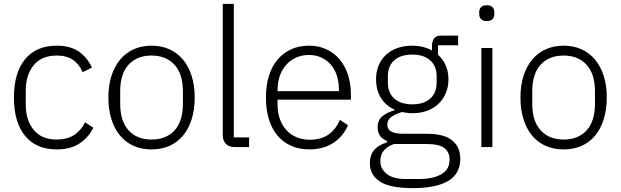

<svg xmlns="http://www.w3.org/2000/svg" viewBox="-20 -760 3207 992"><path d="M273 12Q167 12 109.5 -58Q52 -128 52 -256Q52 -384 109.5 -454Q167 -524 273 -524Q344 -524 388 -493Q432 -462 455 -411L407 -387Q389 -429 356.5 -451Q324 -473 273 -473Q195 -473 154 -423Q113 -373 113 -292V-220Q113 -139 154 -89Q195 -39 273 -39Q326 -39 362 -62Q398 -85 420 -128L462 -100Q437 -49 390.5 -18.5Q344 12 273 12Z M763 12Q712 12 671 -6Q630 -24 601 -58.5Q572 -93 556 -143Q540 -193 540 -256Q540 -319 556 -368.5Q572 -418 601 -452.5Q630 -487 671 -505.5Q712 -524 763 -524Q814 -524 855 -505.5Q896 -487 925 -452.5Q954 -418 970 -368.5Q986 -319 986 -256Q986 -193 970 -143Q954 -93 925 -58.5Q896 -24 855 -6Q814 12 763 12ZM763 -39Q838 -39 881.5 -86Q925 -133 925 -224V-288Q925 -378 881.5 -425.5Q838 -473 763 -473Q688 -473 644.5 -426Q601 -379 601 -288V-224Q601 -134 644.5 -86.5Q688 -39 763 -39Z M1194 0Q1163 0 1147 -17Q1131 -34 1131 -62V-740H1188V-50H1267V0Z M1578 12Q1527 12 1485.5 -6Q1444 -24 1414.5 -58.5Q1385 -93 1369.5 -143Q1354 -193 1354 -256Q1354 -319 1369.5 -368.5Q1385 -418 1414.5 -452.5Q1444 -487 1485 -505.5Q1526 -524 1577 -524Q1626 -524 1666 -505.5Q1706 -487 1734 -454Q1762 -421 1777.5 -374.5Q1793 -328 1793 -272V-245H1414V-220Q1414 -180 1425.5 -146.5Q1437 -113 1458.5 -89Q1480 -65 1511 -51.5Q1542 -38 1581 -38Q1693 -38 1736 -141L1778 -113Q1754 -56 1702.5 -22Q1651 12 1578 12ZM1577 -476Q1540 -476 1510 -462.5Q1480 -449 1458.5 -425Q1437 -401 1425.5 -367.5Q1414 -334 1414 -294V-289H1731V-297Q1731 -337 1720 -370.5Q1709 -404 1688.5 -427Q1668 -450 1639.5 -463Q1611 -476 1577 -476Z M2358 60Q2358 138 2295.5 175Q2233 212 2112 212Q1995 212 1943 178Q1891 144 1891 84Q1891 40 1914 14Q1937 -12 1979 -24V-32Q1931 -51 1931 -102Q1931 -140 1956 -160Q1981 -180 2018 -190V-194Q1973 -214 1948 -254Q1923 -294 1923 -350Q1923 -389 1936 -421Q1949 -453 1973.5 -476Q1998 -499 2032.5 -511.5Q2067 -524 2109 -524Q2168 -524 2212 -499V-524Q2212 -547 2223 -561.5Q2234 -576 2259 -576H2347V-526H2243V-477Q2269 -454 2283 -421.5Q2297 -389 2297 -350Q2297 -311 2283.5 -279Q2270 -247 2245.5 -223.5Q2221 -200 2186.5 -187.5Q2152 -175 2110 -175Q2096 -175 2083 -177Q2070 -179 2057 -181Q2024 -172 2002.5 -156.5Q1981 -141 1981 -115Q1981 -69 2063 -69H2182Q2275 -69 2316.5 -34.5Q2358 0 2358 60ZM2303 64Q2303 27 2276.5 5.5Q2250 -16 2182 -16H2016Q1983 -5 1964 17Q1945 39 1945 72Q1945 112 1978 138.5Q2011 165 2078 165H2142Q2217 165 2260 140.5Q2303 116 2303 64ZM2110 -221Q2169 -221 2202.5 -250.5Q2236 -280 2236 -334V-366Q2236 -419 2202.5 -448.5Q2169 -478 2110 -478Q2050 -478 2017 -448.5Q1984 -419 1984 -366V-334Q1984 -280 2017.5 -250.5Q2051 -221 2110 -221Z M2495 -651Q2475 -651 2465.5 -661Q2456 -671 2456 -687V-697Q2456 -713 2465.5 -723Q2475 -733 2495 -733Q2515 -733 2524.5 -723Q2534 -713 2534 -697V-687Q2534 -671 2524.5 -661Q2515 -651 2495 -651ZM2467 -512H2524V0H2467Z M2892 12Q2841 12 2800 -6Q2759 -24 2730 -58.5Q2701 -93 2685 -143Q2669 -193 2669 -256Q2669 -319 2685 -368.5Q2701 -418 2730 -452.5Q2759 -487 2800 -505.5Q2841 -524 2892 -524Q2943 -524 2984 -505.5Q3025 -487 3054 -452.5Q3083 -418 3099 -368.5Q3115 -319 3115 -256Q3115 -193 3099 -143Q3083 -93 3054 -58.5Q3025 -24 2984 -6Q2943 12 2892 12ZM2892 -39Q2967 -39 3010.5 -86Q3054 -133 3054 -224V-288Q3054 -378 3010.5 -425.5Q2967 -473 2892 -473Q2817 -473 2773.5 -426Q2730 -379 2730 -288V-224Q2730 -134 2773.5 -86.5Q2817 -39 2892 -39Z"/></svg>

Font: IBM Plex Sans Thai Looped Light
Style: Regular
Weight: 300
Designer: Mike Abbink, Paul van der Laan, Pieter van Rosmalen, Ben Mitchell, Mark Frömberg
Foundry: Bold Monday
Version: Version 1.1